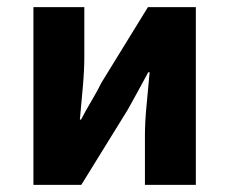

<svg xmlns="http://www.w3.org/2000/svg" viewBox="-20 -516 640 536"><path d="M73.3 0V-496.1H215.4V-358.3Q215.4 -320.6 211.3 -274.2Q207.2 -227.8 203 -182.2H206.3Q218.1 -205.2 235.6 -234.7Q253 -264.2 263.8 -286.2L393 -496.1H526.7V0H384.6V-137.8Q384.6 -175.3 389.1 -221.6Q393.5 -267.9 397.7 -314.2H393.8Q382 -292.1 365.4 -261.8Q348.7 -231.5 336.9 -210.2L207 0Z"/></svg>

Font: Source Code Pro ExtraLight
Style: Regular
Weight: 200
Monospace: yes
Designer: Paul D. Hunt, Teo Tuominen
Foundry: Adobe
Version: Version 1.026;hotconv 1.1.0;makeotfexe 2.6.0